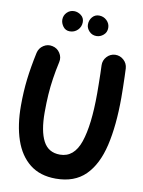

<svg xmlns="http://www.w3.org/2000/svg" viewBox="-107 -1030 873 1169"><g transform="rotate(10 329.5 -445.0)"><path d="M161.6 -724.1Q191.9 -717.8 208.7 -691.7Q225.6 -665.5 218.8 -635.7Q206.5 -580.1 199 -530Q191.4 -480 188 -429Q184.6 -377.9 184.6 -319.3Q184.6 -203.6 216.6 -142.6Q248.5 -81.5 320.3 -81.5Q407.7 -81.5 443.6 -186.8Q479.5 -292 479.5 -487.8Q479.5 -512.7 479 -546.1Q478.5 -579.6 477.8 -611.3Q477.1 -643.1 476.1 -661.1Q475.1 -691.9 495.8 -714.6Q516.6 -737.3 546.9 -738.8Q577.1 -739.7 599.9 -719.2Q622.6 -698.7 624.5 -668Q625.5 -649.4 626.5 -616.7Q627.4 -584 628.2 -549.1Q628.9 -514.2 628.9 -487.8Q628.9 -315.9 599.9 -191.4Q570.8 -66.9 503.2 0Q435.5 66.9 320.3 66.9Q223.1 66.9 159.9 16.8Q96.7 -33.2 65.9 -123.5Q35.2 -213.9 35.2 -334.5Q35.2 -420.4 44.4 -498.3Q53.7 -576.2 73.2 -667Q80.1 -697.3 106 -714.1Q131.8 -731 161.6 -724.1ZM476.6 -892.1Q476.6 -864.7 457 -847.9Q437.5 -831.1 413.6 -831.1Q386.7 -831.1 368.9 -850.1Q351.1 -869.1 351.1 -891.6Q351.1 -918.5 367.4 -937.7Q383.8 -957 409.2 -957Q437 -957 456.8 -938Q476.6 -918.9 476.6 -892.1ZM317.9 -899.9Q317.9 -871.1 297.9 -851.1Q277.8 -831.1 249 -831.1Q222.7 -831.1 207.5 -851.6Q192.4 -872.1 192.4 -894Q192.4 -919.9 210.7 -938.5Q229 -957 254.9 -957Q277.8 -957 297.9 -941.7Q317.9 -926.3 317.9 -899.9Z"/></g></svg>

Font: Mikhak-DS1-FD ExtraBold
Style: Regular
Weight: 800
Designer: Amin Abedi
Version: Version 3.2